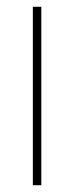

<svg xmlns="http://www.w3.org/2000/svg" viewBox="-20 -547 218 567"><path d="M102 0V-527H77V0Z"/></svg>

Font: Noto Sans Gujarati UI Condensed Thin
Style: Regular
Weight: 100
Width: 3
Designer: Jelle Bosma - Monotype Design Team, Universal Thirst
Foundry: Monotype Imaging Inc.
Version: Version 2.106